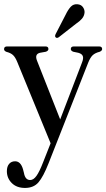

<svg xmlns="http://www.w3.org/2000/svg" viewBox="-26 -657 511 922"><path d="M180.5 123.5 217 31 57 -359Q47.5 -382.5 36.2 -392.8Q25 -403 5 -408Q-6.5 -412.5 -6.5 -421Q-6.5 -434 8 -434H192.5Q206.5 -434 206.5 -421.5Q206.5 -413 194 -408.5L166 -403.5Q139 -397 152 -365L263 -83.5L367.5 -356Q376 -377 371.5 -388Q367 -399 350 -403.5L326 -408.5Q314 -413 314 -421.5Q314 -434 329 -434H449.5Q464.5 -434 464.5 -421.5Q464.5 -413.5 453 -408.5Q431 -403 419.2 -392Q407.5 -381 397.5 -356L207.5 126.5Q182 191.5 158.8 218.5Q135.5 245.5 94 245.5Q54 245.5 30.5 222Q7 198.5 7 165Q7 142.5 17.8 130Q28.5 117.5 46.5 117.5Q73.5 117.5 84.5 156L89 173.5Q95 207.5 119 207.5Q135 207.5 149.2 187.5Q163.5 167.5 180.5 123.5ZM289 -586Q301 -611 314 -624.8Q327 -638.5 346.5 -636.5Q363.5 -635 372.2 -622.8Q381 -610.5 380 -596.5Q378.5 -580 367.5 -567.2Q356.5 -554.5 338.5 -542.5L256 -478Q246.5 -472 241 -478Q236 -483 241.5 -494Z"/></svg>

Font: Fraunces 144pt S050
Style: Regular
Weight: 400
Version: Version 1.000; ttfautohint (v1.8.3)